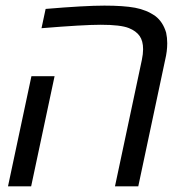

<svg xmlns="http://www.w3.org/2000/svg" viewBox="-20 -660 650 680"><path d="M486.8 -485.8Q486.8 -515.1 474.4 -532.7Q461.9 -550.3 436.5 -560.5Q407.2 -572.3 336.9 -572.3Q275.4 -572.3 127 -560.1L141.6 -628.4Q280.3 -640.1 349.6 -640.1Q417.5 -640.1 458.3 -632.6Q499 -625 530.3 -603Q557.1 -582.5 568.4 -544.4Q572.3 -526.4 572.3 -506.8Q572.3 -478.5 564.9 -447.8L469.7 0H387.2L482.4 -447.8Q486.8 -469.2 486.8 -485.8ZM91.3 -390.1H173.3L90.3 0H8.3Z"/></svg>

Font: Viking Open Sans
Style: Italic
Weight: 400
Italic angle: -12°
Foundry: Ascender Corporation
Version: Version 2.000